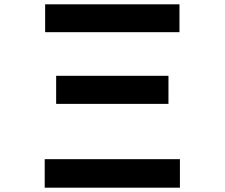

<svg xmlns="http://www.w3.org/2000/svg" viewBox="-20 -817 1040 889"><path d="M187 52H813V-80H187ZM189 -668H811V-797H189ZM240 -336H760V-466H240Z"/></svg>

Font: LINE Seed JP_OTF Bold
Style: Regular
Weight: 700
Designer: LINE & Fontrix & Fontworks
Version: Version 1.009